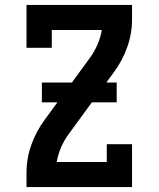

<svg xmlns="http://www.w3.org/2000/svg" viewBox="-20 -755 640 775"><path d="M348 -338 252 -397 344 -523Q362 -548 374 -576Q386 -604 391 -634H189V-562H87V-735H513V-677Q513 -619 493.5 -564.5Q474 -510 440 -464ZM87 0V-58Q87 -116 106.5 -170.5Q126 -225 160 -271L252 -397L348 -338L256 -212Q238 -187 226 -159Q214 -131 209 -101H411V-173H513V0ZM149 -342V-422H451V-342Z"/></svg>

Font: Iosevka Curly Slab Extended
Style: Bold
Weight: 700
Width: 7
Monospace: yes
Designer: Belleve Invis
Foundry: Belleve Invis
Version: Version 11.1.0; ttfautohint (v1.8.3)